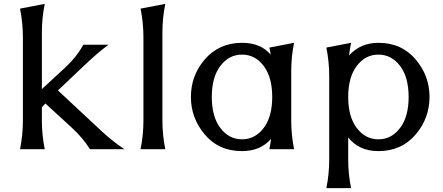

<svg xmlns="http://www.w3.org/2000/svg" viewBox="-20 -767 2277 987"><path d="M83 0Q97.7 -73.2 97.7 -146.5V-576.2Q97.7 -649.4 83 -722.7L210 -747.1Q195.3 -674.3 195.3 -600.6V-309.1L316.9 -421.4Q374 -474.1 408.2 -537.1H537.6Q479 -492.7 425.3 -441.9L277.8 -302.2L503.9 -91.3Q558.6 -40.5 619.6 0H442.4Q406.2 -58.6 347.2 -112.3L213.4 -234.9L195.3 -215.8V-146.5Q195.3 -73.2 210 0Z M702.6 0Q717.3 -73.2 717.3 -146.5V-576.2Q717.3 -649.4 702.6 -722.7L829.6 -747.1Q814.9 -673.8 814.9 -600.6V-146.5Q814.9 -73.2 829.6 0Z M1491.7 0H1364.7Q1370.1 -26.9 1373.5 -53.2Q1318.8 9.8 1224.1 9.8Q1104 9.8 1031.7 -76.7Q961.4 -160.6 961.4 -268.6Q961.4 -377.9 1031.7 -460.4Q1105.5 -546.9 1224.1 -546.9Q1320.8 -546.9 1371.6 -485.8Q1369.1 -503.9 1364.7 -522.5L1491.7 -546.9Q1477.1 -475.6 1477.1 -400.4V-146.5Q1477.1 -73.2 1491.7 0ZM1336.4 -426.8Q1292 -486.3 1224.1 -486.3Q1156.2 -486.3 1111.8 -426.8Q1068.8 -369.1 1068.8 -268.6Q1068.8 -168 1111.8 -110.4Q1156.2 -50.8 1224.1 -50.8Q1292 -50.8 1336.4 -110.4Q1379.4 -168 1379.4 -268.6Q1379.4 -369.1 1336.4 -426.8Z M2037.6 -426.8Q1993.2 -486.3 1925.3 -486.3Q1857.4 -486.3 1813 -426.8Q1770 -369.1 1770 -268.6Q1770 -168 1813 -110.4Q1857.4 -50.8 1925.3 -50.8Q1993.2 -50.8 2037.6 -110.4Q2080.6 -168 2080.6 -268.6Q2080.6 -369.1 2037.6 -426.8ZM1657.7 -522.5 1784.7 -546.9Q1778.3 -514.6 1774.4 -481.9Q1833 -546.9 1925.3 -546.9Q2044.9 -546.9 2117.7 -460.4Q2188 -377 2188 -268.6Q2187.5 -159.2 2117.7 -76.7Q2044.4 9.8 1925.3 9.8Q1825.2 9.8 1770 -60.5V53.7Q1770 127 1784.7 200.2H1657.7Q1672.4 127 1672.4 53.7V-376Q1672.4 -449.2 1657.7 -522.5Z"/></svg>

Font: Classica
Style: Book
Weight: 400
Version: Version 1.001